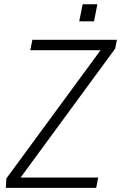

<svg xmlns="http://www.w3.org/2000/svg" viewBox="-20 -902 600 922"><path d="M442 0H8L10.5 -45L463 -661H125.5L135.5 -711H541.5L533 -668.5L79 -49.5H451.5ZM431.5 -799.5H360.5L377 -881.5H447.5Z"/></svg>

Font: Roberto Sans Light
Style: Italic
Weight: 300
Italic angle: -11°
Designer: Google
Version: Version 1.00;June 11, 2020;FontCreator 12.0.0.2522 64-bit; t